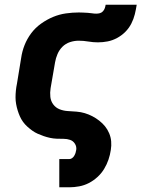

<svg xmlns="http://www.w3.org/2000/svg" viewBox="-20 -591 640 816"><path d="M232 205V85H275Q281 85 286.5 81Q292 77 295.5 71Q299 65 301 59Q303 53 304 46Q306 32 298.5 20Q291 8 278 3.5Q265 -1 250 -1Q235 -1 221 -1.5Q207 -2 193 -5Q179 -8 166 -12.5Q153 -17 140.5 -22.5Q128 -28 117 -36Q106 -44 96 -53Q86 -62 78 -73Q70 -84 64.5 -96.5Q59 -109 55 -122Q51 -135 48.5 -149Q46 -163 46 -177Q46 -191 47.5 -206Q49 -221 52 -235L70 -345Q74 -373 84.5 -399.5Q95 -426 112.5 -449.5Q130 -473 154.5 -490.5Q179 -508 205.5 -519Q232 -530 260 -534Q288 -538 315 -538Q324 -538 333.5 -537.5Q343 -537 352.5 -536.5Q362 -536 371 -534.5Q380 -533 389 -533Q397 -533 404.5 -535Q412 -537 417.5 -543Q423 -549 425.5 -556.5Q428 -564 429 -571H561Q558 -551 553 -530.5Q548 -510 538 -490.5Q528 -471 512.5 -455.5Q497 -440 477.5 -429.5Q458 -419 437.5 -415Q417 -411 396 -411Q376 -411 355.5 -414.5Q335 -418 314 -418Q296 -418 277.5 -412Q259 -406 245.5 -392.5Q232 -379 224.5 -361.5Q217 -344 214 -326L195 -216Q192 -197 194 -179Q196 -161 206.5 -147Q217 -133 233.5 -126.5Q250 -120 268.5 -119Q287 -118 305.5 -116.5Q324 -115 340.5 -110Q357 -105 372.5 -97Q388 -89 402 -78Q416 -67 426.5 -54Q437 -41 444 -24.5Q451 -8 452.5 10Q454 28 451 46Q448 67 441 87.5Q434 108 422.5 127Q411 146 394 161.5Q377 177 357.5 187Q338 197 316.5 201Q295 205 275 205Z"/></svg>

Font: Iosevka Curly HvExObl
Style: Regular
Weight: 900
Width: 7
Italic angle: -9°
Monospace: yes
Designer: Belleve Invis
Foundry: Belleve Invis
Version: Version 11.1.0; ttfautohint (v1.8.3)